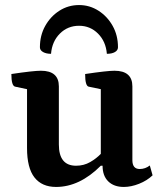

<svg xmlns="http://www.w3.org/2000/svg" viewBox="-20 -728 646 760"><path d="M202 12Q146 12 116.5 -25.5Q87 -63 87 -142V-375L40 -385Q25 -388 25 -435Q112 -448 142 -448Q213 -448 213 -386V-156Q213 -72 281 -72Q312 -72 337 -86.5Q362 -101 379 -119V-375L331 -385Q317 -388 317 -435Q404 -448 433 -448Q504 -448 504 -386V-94Q504 -59 533 -59Q555 -59 573 -73L584 -34Q562 -13 530.5 -0.5Q499 12 470 12Q431 12 408.5 -10Q386 -32 386 -72H379Q295 12 202 12ZM293 -708Q335 -708 370 -685.5Q405 -663 426 -625.5Q447 -588 447 -541Q447 -529 435 -522Q423 -515 403 -515Q399 -564 368 -595Q337 -626 293 -626Q248 -626 217 -595Q186 -564 182 -515Q163 -515 150.5 -522Q138 -529 138 -541Q138 -588 159 -625.5Q180 -663 215 -685.5Q250 -708 293 -708Z"/></svg>

Font: Petrona
Style: Bold
Weight: 700
Designer: Ringo R. Seeber
Foundry: Ringo R. Seeber
Version: Version 2.001; ttfautohint (v1.8.3)